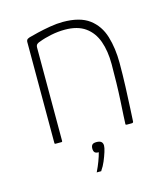

<svg xmlns="http://www.w3.org/2000/svg" viewBox="-98 -555 693 791"><g transform="rotate(-15 248.5 -159.5)"><path d="M84 0Q80 0 80 -4Q80 -112 80 -220Q80 -328 80 -436Q80 -440 82.5 -444Q85 -448 94 -451Q108 -455 133 -461Q158 -467 187.5 -472Q217 -477 242 -477Q315 -477 354.5 -447.5Q394 -418 409.5 -367Q425 -316 425 -253Q425 -202 423 -151.5Q421 -101 419 -62Q417 -23 416 -5Q415 -2 413.5 -1Q412 0 407 0H389Q385 0 383.5 -1.5Q382 -3 383 -7Q383 -15 384.5 -40Q386 -65 388 -100.5Q390 -136 391 -177Q392 -218 392 -257Q392 -313 377 -355Q362 -397 329 -420.5Q296 -444 242 -444Q213 -444 183.5 -438Q154 -432 131 -423Q126 -422 119.5 -417.5Q113 -413 113 -402Q113 -336 113 -269.5Q113 -203 113 -136.5Q113 -70 113 -4Q113 0 109 0ZM275 59Q275 68 269.5 85.5Q264 103 256 122Q248 141 238 155Q237 158 236 158Q235 158 228 158Q221 158 217 158Q218 157 218 156.5Q218 156 220 152Q227 138 235 117Q243 96 247 80Q234 80 229.5 74.5Q225 69 225 59Q225 48 230 42.5Q235 37 248 37Q262 37 268.5 42.5Q275 48 275 59Z"/></g></svg>

Font: Glory Thin
Style: Regular
Weight: 100
Designer: Robert Leuschke
Foundry: Robert Leuschke
Version: Version 1.011